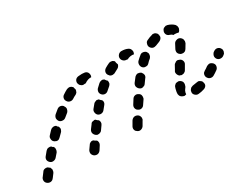

<svg xmlns="http://www.w3.org/2000/svg" viewBox="-60 -502 967 761"><g transform="rotate(-30 423.5 -122.0)"><path d="M448 -3Q449 -7 448 -11Q447 -15 445 -18Q443 -21 440 -23Q439 -23 439 -24Q438 -24 438 -24Q431 -28 423 -26Q416 -24 411 -17L400 2Q398 5 397 9Q396 13 397 17Q398 21 400 24Q403 27 406 29Q413 34 421 32Q429 30 434 23L445 4Q448 1 448 -3ZM35 7Q37 4 38 0Q39 -4 39 -8Q38 -11 37 -13Q36 -16 35 -18Q32 -19 30 -21Q29 -22 28 -23Q25 -25 22 -25Q19 -26 16 -25Q12 -25 9 -23Q5 -21 3 -17Q-3 -9 -9 -1Q-10 0 -10 0Q-15 7 -14 15Q-13 23 -6 28Q1 33 9 32Q17 31 22 24Q22 24 23 23Q29 15 35 7ZM252 -3Q253 -7 252 -11Q252 -13 251 -15Q250 -17 249 -18Q245 -20 242 -22Q240 -24 237 -26Q235 -27 233 -27Q231 -27 229 -27Q225 -26 222 -24Q218 -22 216 -18L204 -1Q200 6 201 14Q203 22 210 27Q217 31 225 30Q233 28 238 21L249 4Q251 1 252 -3ZM729 9Q733 2 730 -6Q730 -6 730 -7Q730 -7 730 -7Q729 -9 728 -12Q727 -14 725 -15Q723 -17 721 -18Q718 -20 714 -21Q710 -21 706 -20Q696 -18 687 -17Q683 -16 679 -14Q676 -12 674 -9Q671 -6 670 -2Q669 2 669 6Q670 14 677 19Q683 24 691 23Q704 22 716 18Q724 16 729 9ZM632 0Q628 -1 625 -4Q622 -6 620 -10Q619 -13 618 -17Q618 -19 618 -20Q618 -27 620 -34Q621 -40 624 -48Q625 -51 628 -54Q631 -57 634 -59Q638 -60 642 -60Q646 -61 650 -59Q657 -56 661 -49Q664 -41 661 -33Q660 -30 659 -27Q657 -25 656 -23Q650 -16 648 -8Q647 -4 647 0Q645 1 643 1Q641 1 639 2Q636 2 632 0ZM806 -35Q808 -43 804 -49Q803 -50 803 -50Q803 -51 802 -52Q800 -54 797 -56Q794 -58 791 -59Q787 -60 783 -59Q779 -58 775 -56Q766 -49 757 -44Q754 -42 751 -39Q749 -36 748 -32Q747 -28 748 -24Q748 -20 751 -17Q755 -10 763 -8Q771 -6 778 -10Q787 -15 798 -23Q804 -27 806 -35ZM91 -69Q92 -76 88 -82Q86 -83 83 -85Q82 -87 81 -88Q78 -89 76 -90Q73 -90 70 -90Q66 -90 62 -88Q59 -86 56 -83Q49 -75 42 -66Q37 -60 37 -52Q38 -44 45 -38Q51 -33 59 -34Q68 -35 73 -41Q80 -49 87 -57Q91 -63 91 -69ZM299 -73Q299 -79 296 -84Q292 -86 289 -89Q287 -91 285 -93Q283 -94 280 -94Q278 -94 276 -93Q272 -93 268 -91Q265 -89 263 -85L251 -69Q246 -62 247 -54Q249 -46 255 -41Q259 -38 262 -37Q266 -37 270 -37Q274 -38 278 -40Q281 -42 283 -45L295 -62Q299 -67 299 -73ZM493 -75Q494 -79 493 -83Q493 -86 491 -89Q489 -92 486 -94Q485 -95 484 -95Q477 -100 469 -98Q461 -96 457 -89L445 -70Q443 -67 442 -63Q441 -59 442 -55Q443 -51 445 -48Q447 -45 451 -43Q458 -38 466 -40Q474 -42 478 -49L491 -68Q493 -71 493 -75ZM858 -66Q860 -70 861 -74Q861 -78 861 -81Q860 -85 857 -89Q853 -95 844 -97Q836 -98 829 -93L826 -91Q823 -89 821 -85Q819 -82 818 -78Q817 -74 818 -70Q819 -66 821 -63Q826 -56 834 -55Q843 -54 849 -58L853 -61Q856 -63 858 -66ZM656 -105 667 -125Q669 -128 673 -130Q676 -133 680 -134Q684 -135 687 -134Q691 -133 695 -131Q702 -127 704 -119Q706 -111 701 -104L690 -85Q688 -81 684 -79Q681 -76 677 -76Q674 -75 671 -75Q668 -75 665 -77Q663 -78 661 -78Q655 -83 653 -91Q651 -99 656 -105ZM146 -125Q148 -128 148 -132Q148 -135 147 -137Q146 -140 145 -142Q143 -144 140 -146Q139 -148 139 -149Q133 -153 125 -152Q118 -151 113 -146Q106 -138 98 -130Q92 -124 93 -116Q93 -107 99 -102Q102 -99 106 -98Q109 -96 113 -96Q117 -96 121 -98Q124 -100 127 -103Q135 -111 142 -118Q145 -121 146 -125ZM349 -135Q350 -141 347 -146Q343 -149 340 -152Q338 -154 337 -156Q335 -157 332 -157Q330 -158 328 -158Q324 -157 320 -155Q317 -154 314 -151Q307 -143 300 -134Q295 -128 296 -120Q297 -111 303 -106Q310 -101 318 -102Q326 -103 331 -109Q338 -117 344 -125Q348 -129 349 -135ZM543 -149Q542 -156 537 -162Q536 -163 535 -164Q531 -166 528 -167Q524 -168 520 -168Q516 -167 513 -165Q509 -163 507 -160Q500 -151 493 -142Q488 -135 489 -127Q491 -119 497 -114Q501 -111 504 -110Q508 -109 512 -110Q516 -111 520 -113Q523 -115 525 -118Q532 -127 538 -136Q543 -141 543 -149ZM710 -197Q714 -204 722 -206Q730 -209 737 -205Q741 -203 743 -200Q746 -197 747 -193Q748 -189 748 -185Q747 -181 746 -177Q741 -169 734 -157Q732 -154 729 -151Q726 -149 722 -148Q718 -147 714 -148Q711 -148 707 -150Q707 -150 707 -150Q706 -151 706 -151Q699 -155 697 -163Q696 -171 700 -178Q706 -189 710 -197ZM208 -184Q210 -190 207 -196Q205 -199 203 -203Q202 -203 202 -204Q196 -209 189 -209Q182 -209 176 -204Q168 -197 159 -190Q153 -184 152 -176Q152 -168 157 -161Q163 -155 171 -155Q179 -154 186 -160Q194 -167 202 -173Q207 -178 208 -184ZM405 -190Q406 -196 405 -202Q401 -205 397 -211Q397 -212 396 -213Q390 -217 384 -216Q377 -215 372 -211Q364 -204 356 -196Q351 -191 350 -182Q350 -174 356 -168Q362 -162 370 -162Q378 -162 384 -168Q392 -175 399 -181Q403 -185 405 -190ZM599 -206Q601 -213 598 -219Q596 -221 595 -224Q592 -227 589 -228Q585 -230 581 -230Q577 -231 573 -229Q570 -228 567 -225Q558 -218 549 -209Q544 -203 544 -195Q544 -187 549 -181Q552 -178 556 -176Q560 -175 564 -175Q568 -175 571 -176Q575 -178 578 -181Q585 -189 593 -195Q598 -200 599 -206ZM273 -223Q275 -227 276 -230Q277 -232 277 -234Q277 -236 277 -237Q275 -242 274 -248Q269 -254 262 -256Q255 -257 248 -254Q238 -249 228 -242Q221 -238 219 -230Q217 -222 222 -215Q226 -208 234 -206Q242 -204 249 -208Q258 -214 267 -218Q270 -220 273 -223ZM444 -215Q441 -213 437 -213Q433 -212 429 -213Q425 -214 422 -216Q419 -219 417 -222Q412 -229 414 -237Q416 -245 424 -250Q434 -256 443 -260Q447 -262 451 -262Q455 -262 459 -261Q461 -260 464 -258Q466 -257 468 -254Q468 -248 471 -241Q471 -240 472 -239Q471 -234 468 -230Q465 -226 461 -224Q453 -220 444 -215ZM640 -227Q632 -224 625 -226Q617 -229 613 -237Q610 -244 613 -252Q615 -260 623 -263Q635 -269 647 -272Q650 -274 654 -273Q658 -273 662 -271Q665 -269 668 -266Q670 -263 671 -259Q671 -259 672 -259Q672 -259 672 -259Q671 -256 672 -252Q672 -251 672 -249Q671 -244 667 -240Q663 -236 658 -234Q649 -231 640 -227ZM708 -237Q700 -239 696 -246Q692 -254 695 -262Q696 -265 698 -268Q701 -272 704 -273Q708 -275 712 -276Q716 -276 720 -275Q737 -270 748 -259Q750 -256 752 -252Q753 -248 753 -244Q753 -240 751 -237Q750 -233 747 -230Q746 -229 745 -228Q744 -228 742 -227Q738 -229 733 -229Q727 -230 721 -229Q720 -229 720 -230Q719 -231 719 -231Q715 -235 708 -237ZM496 -243Q490 -249 490 -257Q490 -265 496 -271Q502 -277 510 -277Q527 -277 539 -271Q547 -267 549 -259Q552 -251 548 -244Q548 -243 548 -242Q547 -242 547 -241Q543 -242 539 -242Q530 -242 522 -239Q519 -238 517 -236Q514 -237 510 -237Q502 -237 496 -243ZM310 -237Q306 -238 303 -241Q300 -243 298 -246Q296 -250 295 -254Q294 -262 299 -269Q304 -275 313 -276Q321 -277 329 -277Q335 -277 341 -276Q349 -275 354 -268Q358 -261 357 -253Q356 -251 356 -250Q355 -248 355 -247Q352 -247 348 -247Q340 -246 332 -242Q328 -240 324 -237Q321 -237 318 -237Q314 -236 310 -237Z"/></g></svg>

Font: FRB American Cursive Dashed
Style: Bold Italic
Weight: 700
Italic angle: -25°
Version: Version 2.0;Modular Font Editor K font №1